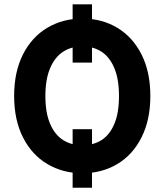

<svg xmlns="http://www.w3.org/2000/svg" viewBox="-20 -804 772 902"><path d="M412.3 77.9H321.2V-196.9H412.3ZM412.3 -509.9H321.2V-783.7H412.3ZM366.7 9.8Q275.2 9.8 202.2 -33.6Q129.2 -76.9 87.8 -158.9Q46.4 -240.8 46.4 -353Q46.4 -466.1 87.8 -548.1Q129.2 -630.1 202.2 -673.5Q275.2 -716.8 366.7 -716.8Q458.7 -716.8 531 -673.5Q603.4 -630.1 644.9 -548.1Q686.3 -466.1 686.3 -353Q686.3 -240.8 644.9 -158.6Q603.4 -76.3 531 -33.3Q458.7 9.8 366.7 9.8ZM366.7 -586.1Q315.5 -586.1 276.7 -561.1Q237.9 -536.2 215.6 -484Q193.2 -431.9 193.2 -353Q193.2 -273.5 215.6 -221.9Q237.9 -170.3 276.7 -145.9Q315.5 -121.5 366.7 -121.5Q418.5 -121.5 457 -145.9Q495.4 -170.3 517.2 -221.9Q539 -273.5 539 -353Q539 -431.9 517.2 -484Q495.4 -536.2 456.7 -561.1Q417.9 -586.1 366.7 -586.1Z"/></svg>

Font: Pretendard GOV Variable
Style: Regular
Weight: 400
Designer: Base glyphs from Inter by Rasmus Andersson; Hangul glyphs from Noto Sans CJK(Source Han Sans) by Jang Soo-young and Kang
Foundry: Kil Hyung-jin
Version: Version 1.307;Glyphs 3.2 (3192)